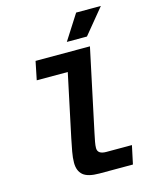

<svg xmlns="http://www.w3.org/2000/svg" viewBox="-133 -1002 865 1088"><g transform="rotate(-15 300.0 -457.5)"><path d="M312 0Q245 0 217 -24Q189 -48 189 -96Q189 -124 195.5 -160Q202 -196 210 -234L288 -602H106L128 -710H447L345 -230Q339 -202 335 -180.5Q331 -159 331 -144Q331 -108 382 -108H532L509 0ZM327 -768 421 -915H566L445 -768Z"/></g></svg>

Font: Geist Mono
Style: Bold Italic
Weight: 700
Italic angle: -12°
Monospace: yes
Designer: Basement.studio, Andrés Briganti, Mateo Zaragoza
Foundry: Basement.studio, Vercel, Andrés Briganti, Guido Ferreyra, Mateo Zaragoza
Version: Version 1.500; ttfautohint (v1.8.4.7-5d5b)